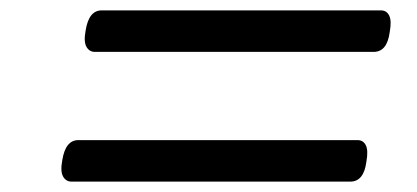

<svg xmlns="http://www.w3.org/2000/svg" viewBox="-20 -623 803 370"><path d="M163 -523Q152 -523 146.5 -533Q141 -543 145 -564Q151 -603 176 -603H714Q725 -603 730 -593Q735 -583 731 -561Q726 -523 700 -523ZM118 -273Q107 -273 101.5 -283Q96 -293 100 -314Q106 -353 131 -353H669Q680 -353 685 -343Q690 -333 686 -311Q681 -273 655 -273Z"/></svg>

Font: Playwrite ZA
Style: Regular
Weight: 400
Designer: Veronika Burian, José Scaglione
Foundry: TypeTogether
Version: Version 1.002